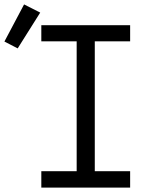

<svg xmlns="http://www.w3.org/2000/svg" viewBox="-88 -849 708 869"><path d="M99 0V-74H259V-662H99V-735H501V-662H341V-74H501V0ZM-8 -630 -68 -661 21 -829 94 -792Z"/></svg>

Font: Iosevka SS04 Extended
Style: Regular
Weight: 400
Width: 7
Monospace: yes
Designer: Belleve Invis
Foundry: Belleve Invis
Version: Version 19.0.0; ttfautohint (v1.8.4)